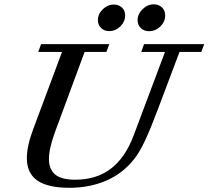

<svg xmlns="http://www.w3.org/2000/svg" viewBox="-20 -871 981 904"><path d="M681.6 -724.1Q658.2 -724.1 643.1 -738.8Q627.9 -753.4 627.9 -775.9Q627.9 -804.7 651.1 -827.6Q674.3 -850.6 704.1 -850.6Q727.5 -850.6 742.7 -835.9Q757.8 -821.3 757.8 -798.8Q757.8 -769 735.1 -746.6Q712.4 -724.1 681.6 -724.1ZM494.1 -724.6Q470.7 -724.6 455.8 -739.3Q440.9 -753.9 440.9 -776.4Q440.9 -805.2 463.9 -827.4Q486.8 -849.6 515.6 -849.6Q539.1 -849.6 554.2 -835.4Q569.3 -821.3 569.3 -798.8Q569.3 -769.5 546.9 -747.1Q524.4 -724.6 494.1 -724.6ZM307.1 13.2Q204.6 13.2 155.5 -21.2Q106.4 -55.7 106.4 -126.5Q106.4 -184.1 137.2 -265.1L272 -626.5H160.2L173.3 -663.1H494.6L481 -626.5H378.4L241.2 -255.4Q210.4 -173.3 210.4 -122.1Q210.4 -74.7 239.3 -49.8Q268.1 -24.9 334.5 -24.9Q434.1 -24.9 502.2 -76.9Q570.3 -128.9 609.9 -234.9L756.8 -626.5H645L658.2 -663.1H941.4L927.7 -626.5H825.2L724.1 -358.4Q689.9 -267.1 663.6 -210.4Q637.2 -153.8 611.3 -121.6Q557.1 -53.2 479 -20Q400.9 13.2 307.1 13.2Z"/></svg>

Font: Elstob 8pt Medium
Style: Italic
Weight: 500
Italic angle: -20°
Designer: Peter S. Baker
Version: Version 1.015